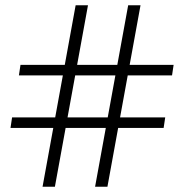

<svg xmlns="http://www.w3.org/2000/svg" viewBox="-20 -711 702 731"><path d="M189 0H142L268 -691H315ZM389 0H342L468 -691H515ZM58 -464H641L635 -424H52ZM26 -264H609L603 -224H20Z"/></svg>

Font: Arima Light
Style: Regular
Weight: 300
Designer: Joana Correia and Natanael Gama
Foundry: NDISCOVER
Version: Version 1.101;gftools[0.9.23]